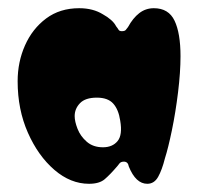

<svg xmlns="http://www.w3.org/2000/svg" viewBox="-20 -832 480 468"><path d="M197 -384Q152 -384 112.5 -418Q73 -452 48 -508.5Q23 -565 23 -634Q23 -681 41 -721.5Q59 -762 92.5 -787Q126 -812 173 -812Q207 -812 231 -797Q242 -791 250.5 -783.5Q259 -776 263 -768Q267 -763 269 -759.5Q271 -756 277 -756Q284 -756 286.5 -759Q289 -762 292 -766Q304 -788 319.5 -800Q335 -812 355 -812Q391 -812 405.5 -781.5Q420 -751 420 -695Q420 -656 414 -607Q408 -558 399 -514.5Q390 -471 382 -446Q375 -418 365.5 -401Q356 -384 339 -384Q311 -384 294 -426Q292 -438 282 -438Q275 -438 271.5 -434Q268 -430 266 -427Q248 -406 235 -395Q222 -384 197 -384ZM231 -473Q254 -473 266.5 -488Q279 -503 273 -538Q269 -565 256 -579.5Q243 -594 216 -594Q188 -594 175 -580.5Q162 -567 162 -549Q162 -536 169 -518Q176 -500 191.5 -486.5Q207 -473 231 -473Z"/></svg>

Font: Matemasie
Style: Regular
Weight: 400
Designer: Adam Yeo
Version: Version 1.001; ttfautohint (v1.8.4.7-5d5b)